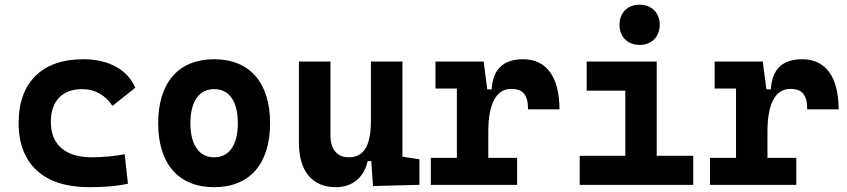

<svg xmlns="http://www.w3.org/2000/svg" viewBox="-20 -776 3556 806"><path d="M353.5 9.8C406.7 9.8 464.4 6.8 517.1 -4.9L503.4 -128.4C459 -120.6 412.1 -115.7 365.2 -115.7C255.4 -115.7 193.4 -167.5 193.4 -264.6C193.4 -352.5 242.2 -401.9 325.2 -401.9C377.9 -401.9 423.3 -376.5 452.1 -331.5L547.9 -407.7C515.6 -483.9 436 -527.3 329.1 -527.3C155.3 -527.3 58.1 -428.7 58.1 -259.8C58.1 -85.9 165 9.8 353.5 9.8Z M878.9 9.8C1027.8 9.8 1113.8 -87.9 1113.8 -258.8C1113.8 -429.7 1027.8 -527.3 878.9 -527.3C730 -527.3 644 -429.7 644 -258.8C644 -87.9 730 9.8 878.9 9.8ZM878.9 -115.7C815.9 -115.7 779.3 -167.5 779.3 -258.8C779.3 -350.6 815.9 -401.9 878.9 -401.9C942.4 -401.9 978.5 -350.6 978.5 -258.8C978.5 -167.5 942.4 -115.7 878.9 -115.7Z M1389.6 9.8C1458 9.8 1507.3 -29.3 1523.4 -99.6H1538.6L1545.9 4.9L1740.7 0V-107.4L1669.4 -118.2V-517.6H1537.1V-272C1537.1 -159.2 1505.4 -115.7 1443.4 -115.7C1395.5 -115.7 1367.2 -148.9 1367.2 -208.5V-517.6H1234.9V-175.8C1234.9 -57.6 1291 9.8 1389.6 9.8Z M2029.8 -222.7C2029.8 -337.9 2061.5 -402.8 2126 -402.8C2175.3 -402.8 2196.8 -377.9 2196.8 -316.9H2328.6C2328.6 -452.6 2274.4 -527.3 2176.3 -527.3C2092.8 -527.3 2049.3 -485.8 2043.9 -400.9H2025.4L2010.3 -517.6H1808.1V-404.3H1897.9V-113.3H1788.6V0H2150.9V-113.3H2029.8Z M2413.6 0H2890.1V-122.1H2736.8V-517.6H2442.9V-395.5H2605V-122.1H2413.6ZM2665 -587.4C2715.3 -587.4 2749.5 -621.6 2749.5 -671.9C2749.5 -722.2 2715.3 -756.3 2665 -756.3C2614.7 -756.3 2580.6 -722.2 2580.6 -671.9C2580.6 -621.6 2614.7 -587.4 2665 -587.4Z M3201.7 -222.7C3201.7 -337.9 3233.4 -402.8 3297.9 -402.8C3347.2 -402.8 3368.7 -377.9 3368.7 -316.9H3500.5C3500.5 -452.6 3446.3 -527.3 3348.1 -527.3C3264.6 -527.3 3221.2 -485.8 3215.8 -400.9H3197.3L3182.1 -517.6H2980V-404.3H3069.8V-113.3H2960.4V0H3322.8V-113.3H3201.7Z"/></svg>

Font: Cascadia Code
Style: Bold
Weight: 700
Monospace: yes
Designer: Aaron Bell
Foundry: Saja Typeworks
Version: Version 2404.023